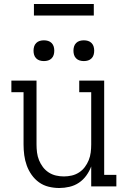

<svg xmlns="http://www.w3.org/2000/svg" viewBox="-20 -934 640 962"><path d="M277 8Q250 8 223.5 1.5Q197 -5 175.5 -20.5Q154 -36 138.5 -58Q123 -80 114 -105Q105 -130 101.5 -156.5Q98 -183 98 -210V-472H37V-530H163V-210Q163 -190 165.5 -170Q168 -150 175.5 -131.5Q183 -113 195 -97Q207 -81 224 -70Q241 -59 260.5 -54.5Q280 -50 300 -50Q320 -50 339.5 -54.5Q359 -59 376 -70Q393 -81 405 -97Q417 -113 424.5 -131.5Q432 -150 434.5 -170Q437 -190 437 -210V-472H377V-530H502V-58H563V0H437V-100Q428 -76 412.5 -54.5Q397 -33 375.5 -18.5Q354 -4 328 2Q302 8 277 8ZM400 -628Q389 -628 379 -631Q369 -634 361.5 -641.5Q354 -649 351 -659Q348 -669 348 -680Q348 -691 351 -701Q354 -711 361.5 -718.5Q369 -726 379 -729Q389 -732 400 -732Q411 -732 421 -729Q431 -726 438.5 -718.5Q446 -711 449 -701Q452 -691 452 -680Q452 -669 449 -659Q446 -649 438.5 -641.5Q431 -634 421 -631Q411 -628 400 -628ZM200 -628Q189 -628 179 -631Q169 -634 161.5 -641.5Q154 -649 151 -659Q148 -669 148 -680Q148 -691 151 -701Q154 -711 161.5 -718.5Q169 -726 179 -729Q189 -732 200 -732Q211 -732 221 -729Q231 -726 238.5 -718.5Q246 -711 249 -701Q252 -691 252 -680Q252 -669 249 -659Q246 -649 238.5 -641.5Q231 -634 221 -631Q211 -628 200 -628ZM150 -856V-914H450V-856Z"/></svg>

Font: Iosevka Slab Light Extended
Style: Regular
Weight: 300
Width: 7
Monospace: yes
Designer: Belleve Invis
Foundry: Belleve Invis
Version: Version 11.1.0; ttfautohint (v1.8.3)